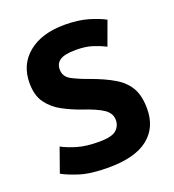

<svg xmlns="http://www.w3.org/2000/svg" viewBox="-132 -812 845 930"><g transform="rotate(-20 291.0 -347.5)"><path d="M269 14Q177 14 120.5 -4.5Q64 -23 37 -39L81 -163Q112 -146 157.5 -132.5Q203 -119 269 -119Q335 -119 358 -139.5Q381 -160 381 -191Q381 -225 349 -247.5Q317 -270 239 -296Q194 -312 150 -335.5Q106 -359 77.5 -398Q49 -437 49 -501Q49 -597 118 -653Q187 -709 304 -709Q374 -709 425 -694Q476 -679 509 -661L464 -538Q435 -553 399.5 -564.5Q364 -576 314 -576Q258 -576 233.5 -560.5Q209 -545 209 -513Q209 -476 243.5 -457.5Q278 -439 329 -421Q401 -395 448 -367Q495 -339 518.5 -298Q542 -257 542 -190Q542 -93 474 -39.5Q406 14 269 14Z"/></g></svg>

Font: Ubuntu Sans ExtraBold
Style: Regular
Weight: 800
Designer: Dalton Maag Ltd
Foundry: Dalton Maag Ltd
Version: Version 1.006; ttfautohint (v1.8.4.7-5d5b)